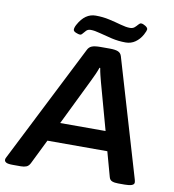

<svg xmlns="http://www.w3.org/2000/svg" viewBox="-104 -945 931 1029"><g transform="rotate(10 362.0 -431.0)"><path d="M35 2Q8 2 -1.5 -3.5Q-11 -9 -11 -18Q-11 -25 -5 -35L318 -673Q326 -690 342 -696Q358 -702 388 -702H439Q469 -702 484 -695.5Q499 -689 504 -672L692 -35Q695 -25 695 -18Q695 2 644 2H608Q588 2 575 -3Q562 -8 558 -24L521 -158H195L129 -24Q121 -8 108.5 -3Q96 2 79 2ZM370 -517 246 -263H493L423 -517Q419 -532 414 -552Q409 -572 406 -591H402Q397 -576 388.5 -556.5Q380 -537 370 -517ZM268 -748Q260 -748 245.5 -754Q231 -760 231 -769Q231 -781 240 -797Q276 -863 334 -863Q373 -863 408.5 -855Q444 -847 474 -838.5Q504 -830 525 -830Q541 -830 550.5 -838.5Q560 -847 567 -855.5Q574 -864 581 -864Q591 -864 604.5 -855.5Q618 -847 618 -838Q618 -835 615 -827Q612 -819 606 -808Q591 -781 568 -765Q545 -749 516 -749Q477 -749 440 -757.5Q403 -766 372.5 -774.5Q342 -783 321 -783Q306 -783 297 -774Q288 -765 281.5 -756.5Q275 -748 268 -748Z"/></g></svg>

Font: Asap Expanded Expanded SemiBold
Style: Italic
Weight: 600
Width: 7
Italic angle: -6°
Designer: Pablo Cosgaya
Foundry: Omnibus-Type
Version: Version 3.001; ttfautohint (v1.8.4.7-5d5b)